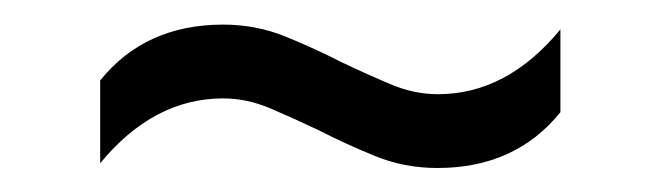

<svg xmlns="http://www.w3.org/2000/svg" viewBox="-20 -458 550 160"><path d="M344.5 -318Q317 -318 292.5 -328Q268 -338 245.5 -349.5Q224.5 -359.5 205 -367.8Q185.5 -376 166 -376Q108 -376 63.5 -322V-391Q101 -437.5 166 -437.5Q193.5 -437.5 218 -427.5Q242.5 -417.5 265 -406Q286 -396 305.5 -387.8Q325 -379.5 345 -379.5Q402.5 -379.5 447 -433.5V-364.5Q409.5 -318 344.5 -318Z"/></svg>

Font: Encode Sans Cnd
Style: Regular
Weight: 400
Width: 3
Designer: Multiple Designers
Foundry: Impallari Type
Version: Version 3.002; ttfautohint (v1.8.3) -l 8 -r 50 -G 200 -x 14 